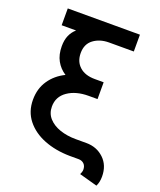

<svg xmlns="http://www.w3.org/2000/svg" viewBox="-150 -816 836 1006"><g transform="rotate(20 268.0 -312.5)"><path d="M43.9 -211.4Q43.9 -273.4 75.2 -319.3Q106.4 -365.2 159.7 -391.1Q127 -412.1 108.4 -445.6Q89.8 -479 89.8 -526.4Q89.8 -561 100.8 -586.2Q111.8 -611.3 132.3 -628.9H51.8V-722.7H454.1V-628.9H315.9Q265.6 -628.9 230.5 -603Q195.3 -577.1 195.3 -526.4Q195.3 -479 226.1 -451.2Q256.8 -423.3 311.5 -423.3H360.8V-329.6H311.5Q240.7 -329.6 195.1 -298.1Q149.4 -266.6 149.4 -211.4Q149.4 -173.3 173.1 -147Q196.8 -120.6 236.8 -106.9Q276.9 -93.3 325.2 -93.3H384.8Q442.4 -93.3 482.2 -55.9Q522 -18.6 522 44.4Q522 75.7 510.3 98.6L409.7 70.8Q412.1 66.4 414.8 58.3Q417.5 50.3 417.5 44.4Q417.5 22.9 405.5 11.5Q393.6 0 374.5 0H325.2Q246.1 -1 182.4 -26.1Q118.7 -51.3 81.3 -98.4Q43.9 -145.5 43.9 -211.4Z"/></g></svg>

Font: Giphurs Medium
Style: Regular
Weight: 500
Version: Version 0.920; ttfautohint (v1.8.4.7-5d5b)